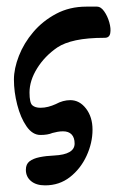

<svg xmlns="http://www.w3.org/2000/svg" viewBox="-20 -442 353 579"><path d="M116 117Q89 117 73.5 104Q58 91 58 70Q58 53 69 44.5Q80 36 99.5 32Q119 28 143 27Q205 24 205 -9Q205 -27 196 -36.5Q187 -46 170 -46Q162 -46 153.5 -44.5Q145 -43 138 -41Q131 -38 122 -36.5Q113 -35 102 -35Q78 -35 60 -61Q42 -87 32 -126Q22 -165 22 -202Q22 -235 37 -273.5Q52 -312 80.5 -345.5Q109 -379 149.5 -400.5Q190 -422 240 -422H273Q284 -422 294 -408Q304 -394 309.5 -375Q315 -356 312.5 -342Q310 -328 296 -328Q244 -328 209 -320.5Q174 -313 153 -299Q115 -273 92 -236Q69 -199 69 -163Q69 -132 77.5 -124.5Q86 -117 102 -117Q114 -117 125.5 -120Q137 -123 148 -128Q159 -134 170 -137Q181 -140 192 -140Q220 -140 239.5 -114.5Q259 -89 259 -51Q259 -11 241 28Q223 67 191 92Q159 117 116 117Z"/></svg>

Font: Junicode VF
Style: Italic
Weight: 400
Italic angle: -11°
Designer: Peter S. Baker
Version: Version 2.209